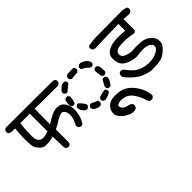

<svg xmlns="http://www.w3.org/2000/svg" viewBox="-60 -1017 1619 1619"><g transform="rotate(-45 749.5 -208.0)"><path d="M275.4 -68.4 260.7 -76.2Q252.9 -84 252 -96.7L249 -224.6Q229.5 -218.8 209.5 -215.3Q189.5 -211.9 158.7 -211.9Q127.9 -211.9 105.5 -234.9Q83 -257.8 75.2 -278.3Q67.4 -298.8 66.4 -361.8Q65.4 -424.8 73.2 -497.1Q35.2 -492.2 6.8 -505.9Q-2 -516.6 -1 -533.2L6.8 -547.9L21.5 -556.6L585.9 -554.7L600.6 -546.9Q610.4 -536.1 608.4 -519.5L600.6 -504.9Q590.8 -497.1 578.1 -495.1L307.6 -497.1L305.7 -312.5Q344.7 -338.9 382.8 -356.9Q420.9 -375 453.6 -372.1Q486.3 -369.1 504.4 -352.1Q522.5 -335 533.7 -303.7Q544.9 -272.5 539.6 -231Q534.2 -189.5 524.9 -167Q515.6 -144.5 503.9 -124Q493.2 -114.3 476.6 -116.2L460.9 -124Q452.1 -136.7 453.1 -152.3Q466.8 -178.7 476.1 -207Q485.4 -235.4 481.9 -263.2Q478.5 -291 462.9 -304.2Q447.3 -317.4 431.2 -311.5Q415 -305.7 397.5 -296.9Q379.9 -288.1 358.4 -272.9Q336.9 -257.8 310.5 -249V-90.8L302.7 -76.2Q293 -66.4 275.4 -68.4ZM249 -286.1V-497.1H135.7Q127 -423.8 127 -364.7Q127 -305.7 145 -288.1Q163.1 -270.5 191.4 -272.5Q219.7 -274.4 249 -286.1Z M1046.9 144.5 1031.2 133.8Q1023.4 108.4 1014.2 83.5Q1004.9 58.6 985.4 28.8Q965.8 -1 941.9 -16.1Q918 -31.2 883.3 -33.2Q848.6 -35.2 832 -23.9Q815.4 -12.7 831.5 12.2Q847.7 37.1 903.3 45.9L918.9 56.6Q926.8 71.3 921.9 89.8L911.1 104.5Q883.8 115.2 851.6 107.4Q826.2 95.7 803.7 82Q781.2 68.4 761.2 39.6Q741.2 10.7 751 -22.9Q760.7 -56.6 787.6 -76.2Q814.5 -95.7 856.9 -97.2Q899.4 -98.6 939.9 -87.4Q980.5 -76.2 1017.1 -37.1Q1053.7 2 1072.3 48.3Q1090.8 94.7 1088.9 126L1078.1 140.6Q1064.5 149.4 1046.9 144.5ZM709 -123Q675.8 -127 652.3 -148.4Q644.5 -159.2 646.5 -173.8Q652.3 -186.5 665 -192.4H679.7Q705.1 -177.7 732.4 -167Q739.3 -157.2 737.3 -142.6Q732.4 -129.9 719.7 -125ZM781.2 -127 761.7 -137.7Q753.9 -146.5 755.9 -161.1Q762.7 -175.8 777.3 -180.7Q804.7 -188.5 834 -193.4Q846.7 -188.5 852.5 -175.8V-159.2Q842.8 -141.6 781.2 -127ZM876 -179.7Q863.3 -184.6 857.4 -197.3V-213.9L886.7 -266.6Q895.5 -273.4 910.2 -271.5Q922.9 -266.6 928.7 -253.9V-235.4Q918.9 -208 899.4 -184.6Q890.6 -177.7 876 -179.7ZM616.2 -180.7Q601.6 -182.6 585 -201.2Q568.4 -219.7 566.4 -252Q572.3 -264.6 585 -270.5H599.6Q625 -246.1 643.6 -215.8V-201.2Q637.7 -188.5 625 -182.6ZM918 -283.2Q905.3 -288.1 899.4 -300.8L892.6 -364.3Q897.5 -377 910.2 -382.8H924.8Q939.5 -377 945.3 -362.3Q952.1 -334 950.2 -300.8Q945.3 -288.1 931.6 -283.2ZM553.7 -286.1Q540 -292 535.2 -304.7Q533.2 -351.6 546.9 -370.1Q557.6 -378.9 574.2 -377Q586.9 -372.1 591.8 -359.4Q590.8 -315.4 578.1 -292Q568.4 -284.2 553.7 -286.1ZM586.9 -400.4Q574.2 -406.2 568.4 -418.9V-435.5Q588.9 -464.8 619.1 -480.5L643.6 -482.4Q656.2 -477.5 661.1 -464.8V-450.2Q633.8 -425.8 601.6 -400.4ZM895.5 -406.2 876 -417Q866.2 -433.6 823.2 -455.1Q815.4 -464.8 817.4 -478.5Q823.2 -491.2 835.9 -497.1H857.4Q884.8 -488.3 904.8 -469.2Q924.8 -450.2 922.9 -425.8Q918 -413.1 905.3 -408.2ZM707 -453.1Q694.3 -459 688.5 -471.7V-488.3Q696.3 -503.9 710 -508.8L775.4 -510.7Q788.1 -504.9 793.9 -491.2V-477.5Q788.1 -464.8 775.4 -459Q741.2 -459 707 -453.1Z M1226.6 -29.3Q1187.5 -37.1 1152.3 -51.3Q1117.2 -65.4 1076.2 -102.5Q1035.2 -139.6 1019.5 -166L1018.6 -185.5L1026.4 -202.1Q1036.1 -210.9 1053.7 -210L1069.3 -202.1Q1095.7 -167 1119.1 -144Q1142.6 -121.1 1168.5 -109.4Q1194.3 -97.7 1224.6 -92.3Q1254.9 -86.9 1287.1 -89.4Q1319.3 -91.8 1344.7 -102.5Q1370.1 -113.3 1384.8 -128.4Q1399.4 -143.6 1397 -159.2Q1394.5 -174.8 1382.3 -185.1Q1370.1 -195.3 1347.2 -201.7Q1324.2 -208 1290.5 -205.1Q1256.8 -202.1 1233.4 -199.7Q1210 -197.3 1176.3 -205.6Q1142.6 -213.9 1112.8 -233.9Q1083 -253.9 1075.7 -287.1Q1068.4 -320.3 1071.8 -346.7Q1075.2 -373 1097.2 -390.6Q1119.1 -408.2 1142.1 -415.5Q1165 -422.9 1201.7 -426.3Q1238.3 -429.7 1312.5 -422.9V-503.9Q1192.4 -500 1141.6 -499.5Q1090.8 -499 1027.3 -496.1Q1015.6 -498 1005.9 -504.9Q997.1 -515.6 998 -533.2L1005.9 -547.9Q1072.3 -560.5 1129.9 -559.6Q1187.5 -558.6 1390.6 -561.5Q1428.7 -563.5 1460 -550.8Q1469.7 -541 1467.8 -523.4L1460 -507.8Q1445.3 -497.1 1424.8 -498L1372.1 -502.9V-378.9Q1370.1 -347.7 1334 -356.4Q1301.8 -364.3 1266.1 -365.7Q1230.5 -367.2 1195.3 -364.3Q1160.2 -361.3 1145 -345.7Q1129.9 -330.1 1135.3 -306.6Q1140.6 -283.2 1177.2 -271Q1213.9 -258.8 1236.3 -261.2Q1258.8 -263.7 1321.3 -262.2Q1383.8 -260.7 1417 -230.5Q1450.2 -200.2 1454.6 -179.7Q1459 -159.2 1455.6 -136.7Q1452.1 -114.3 1420.4 -83.5Q1388.7 -52.7 1358.4 -42Q1328.1 -31.2 1293.5 -30.8Q1258.8 -30.3 1226.6 -29.3Z"/></g></svg>

Font: JasonHandwriting4
Style: Regular
Weight: 400
Version: Version 1.01.21